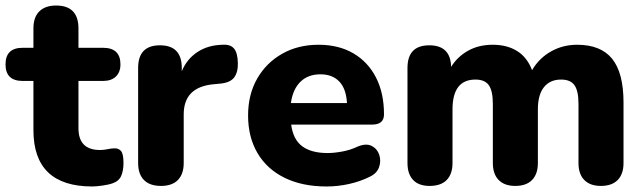

<svg xmlns="http://www.w3.org/2000/svg" viewBox="-30 -664 2332 695"><path d="M304 11Q91 11 91 -193V-371H52Q-10 -371 -10 -431Q-10 -491 52 -491H91V-561Q91 -602 112.5 -623Q134 -644 173 -644Q254 -644 254 -561V-491H343Q406 -491 406 -431Q406 -403 389.5 -387Q373 -371 343 -371H254V-200Q254 -121 332 -121Q346 -121 359.5 -124Q373 -127 384 -127Q398 -128 407.5 -118Q417 -108 417 -74Q417 -47 409 -28Q401 -9 379 -1Q366 4 342.5 7.5Q319 11 304 11Z M553 9Q512 9 491 -12.5Q470 -34 470 -74V-418Q470 -500 549 -500Q628 -500 628 -418V-406Q646 -450 684.5 -475.5Q723 -501 776 -502Q803 -504 816.5 -489Q830 -474 831 -436Q832 -403 817.5 -383.5Q803 -364 764 -361L743 -359Q635 -349 635 -250V-74Q635 -34 614 -12.5Q593 9 553 9Z M1152 11Q1064 11 1000 -20.5Q936 -52 902 -110Q868 -168 868 -246Q868 -322 901 -379.5Q934 -437 991.5 -469.5Q1049 -502 1123 -502Q1196 -502 1249 -471Q1302 -440 1331 -383.5Q1360 -327 1360 -250Q1360 -213 1317 -213H1024Q1031 -159 1064 -134.5Q1097 -110 1156 -110Q1179 -110 1209 -115.5Q1239 -121 1266 -134Q1296 -146 1316 -135.5Q1336 -125 1343 -103Q1350 -81 1342 -58.5Q1334 -36 1308 -24Q1274 -7 1233.5 2Q1193 11 1152 11ZM1023 -291H1226Q1223 -343 1198 -369Q1173 -395 1130 -395Q1085 -395 1057.5 -368Q1030 -341 1023 -291Z M1525 9Q1486 9 1465.5 -12.5Q1445 -34 1445 -74V-418Q1445 -500 1524 -500Q1601 -500 1603 -422Q1626 -459 1664.5 -480.5Q1703 -502 1754 -502Q1805 -502 1841.5 -479.5Q1878 -457 1896 -410Q1921 -453 1964 -477.5Q2007 -502 2059 -502Q2145 -502 2186 -451Q2227 -400 2227 -293V-74Q2227 -34 2206 -12.5Q2185 9 2145 9Q2106 9 2085 -12.5Q2064 -34 2064 -74V-288Q2064 -335 2049.5 -355.5Q2035 -376 2001 -376Q1961 -376 1939 -348.5Q1917 -321 1917 -268V-74Q1917 -34 1896 -12.5Q1875 9 1835 9Q1796 9 1775 -12.5Q1754 -34 1754 -74V-288Q1754 -335 1739.5 -355.5Q1725 -376 1691 -376Q1608 -376 1608 -268V-74Q1608 -34 1587 -12.5Q1566 9 1525 9Z"/></svg>

Font: Chiron GoRound TC EB
Style: Regular
Weight: 700
Designer: Ryoko NISHIZUKA 西塚涼子 (kana, bopomofo & ideographs); Paul D. Hunt (Latin, Greek & Cyrillic); Sandoll Communications 산돌커뮤니
Foundry: Adobe
Version: Version 1.000;hotconv 1.1.1;makeotfexe 2.6.0